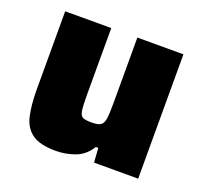

<svg xmlns="http://www.w3.org/2000/svg" viewBox="-96 -621 783 740"><g transform="rotate(20 295.0 -251.0)"><path d="M202 8Q136 8 104 -15Q72 -38 62 -82.5Q52 -127 52 -191V-510H241V-241Q241 -193 244 -172.5Q247 -152 258 -147Q269 -142 293 -142Q319 -142 330.5 -149Q342 -156 345 -177.5Q348 -199 348 -243V-510H537V0H356L352 -59H342Q318 -20 279.5 -6Q241 8 202 8Z"/></g></svg>

Font: Saira ExtraBold
Style: Regular
Weight: 800
Designer: Hector Gatti with collaboration of the Omnibus-Type team
Foundry: Omnibus-Type
Version: Version 1.100; ttfautohint (v1.8.3)